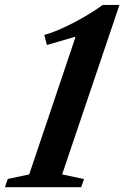

<svg xmlns="http://www.w3.org/2000/svg" viewBox="-40 -782 518 802"><path d="M-19.5 0 -7.5 -34.5 82 -53.5 275 -626 272.5 -628 156 -594 145 -636Q181 -646 225 -666.2Q269 -686.5 312.5 -711.8Q356 -737 389 -761.5H459L219.5 -53.5L311 -34L299 0Z"/></svg>

Font: Libre Caslon Condensed
Style: Italic
Weight: 400
Italic angle: -22.583°
Designer: Pablo Impallari, Rodrigo Fuenzalida, Katja Schimmel, Ertekin Erdin
Foundry: Pablo Impallari, Rodrigo Fuenzalida
Version: Version 2.000;gftools[0.9.33]